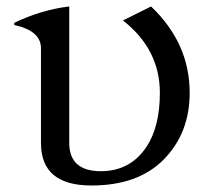

<svg xmlns="http://www.w3.org/2000/svg" viewBox="-20 -567 654 597"><path d="M264.2 9.8Q107.4 9.8 107.4 -122.1V-417Q107.4 -471.2 24.4 -489.3V-496.1Q108.9 -536.6 195.3 -546.9V-123Q195.3 -34.7 293.5 -34.7Q384.8 -34.7 435.1 -109.9Q477.1 -172.9 477.1 -278.3Q477.1 -413.6 362.3 -503.4L449.7 -546.9Q569.8 -432.6 569.8 -278.3Q569.8 -153.3 489.3 -71.3Q409.7 9.8 264.2 9.8Z"/></svg>

Font: Modern Antiqua
Style: Book
Weight: 400
Designer: Wojciech Kalinowski "wmk69" (wmk69@o2.pl)
Foundry: Wojciech Kalinowski "wmk69" (wmk69@o2.pl)
Version: Version 3.1.0; 2021-05-28